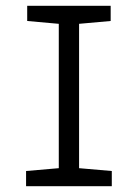

<svg xmlns="http://www.w3.org/2000/svg" viewBox="-20 -645 478 665"><path d="M70.3 -52.7 183.6 -62.5V-562.5L74.2 -572.3V-625H363.3V-572.3L253.9 -562.5V-62.5L367.2 -52.7V0H70.3Z"/></svg>

Font: Sudo Var
Style: Regular
Weight: 400
Monospace: yes
Designer: Jens Kutilek
Foundry: Jens Kutilek
Version: Version 0.065;FEAKit 1.0